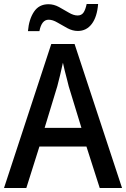

<svg xmlns="http://www.w3.org/2000/svg" viewBox="-20 -935 628 955"><path d="M476 0 410 -206H176L111 0H0L235 -716H351L587 0ZM322 -505Q319 -519 313 -541Q307 -563 301.5 -585.5Q296 -608 293 -623Q287 -594 279 -561.5Q271 -529 265 -506L202 -299H385ZM119 -780Q124 -839 149 -876.5Q174 -914 221 -914Q248 -914 273.5 -900Q299 -886 322.5 -872Q346 -858 366 -858Q385 -858 395 -872Q405 -886 411 -915H468Q463 -851 436.5 -816Q410 -781 367 -781Q341 -781 315 -795Q289 -809 265.5 -823Q242 -837 222 -837Q187 -837 176 -780Z"/></svg>

Font: Noto Sans Georgian SemiCondensed Medium
Style: Regular
Weight: 500
Width: 4
Designer: Monotype Design Team, Akaki Razmadze
Foundry: Google LLC
Version: Version 2.005; ttfautohint (v1.8.4.7-5d5b)